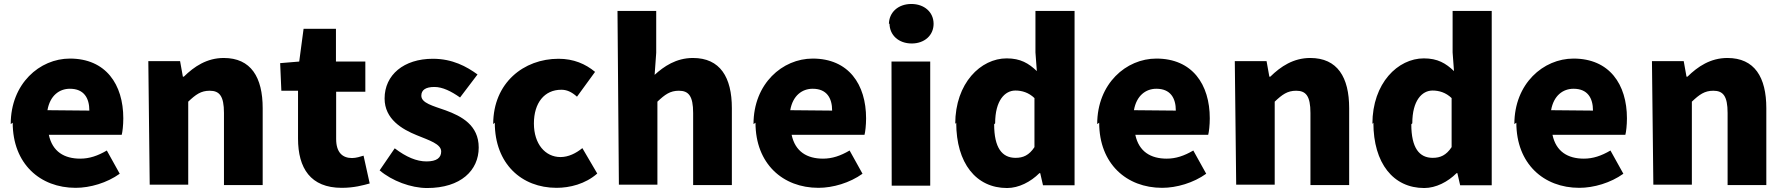

<svg xmlns="http://www.w3.org/2000/svg" viewBox="-20 -880 8991 967"><path d="M44 -262C44 -55 182 66 361 66C434 66 519 41 583 -5L518 -122C472 -95 430 -81 384 -81C304 -81 244 -116 226 -201H593C597 -215 601 -250 601 -284C601 -455 513 -585 332 -585C180 -585 34 -459 34 -255ZM219 -325C232 -399 279 -433 332 -433C403 -433 430 -386 430 -323Z M734 50H928V-368C966 -404 992 -423 1036 -423C1085 -423 1108 -397 1108 -311V52H1303V-335C1303 -491 1244 -588 1107 -588C1022 -588 958 -545 906 -494H901L887 -572H727Z M1397 -423H1481V-182C1481 -33 1544 66 1701 66C1764 66 1809 53 1842 44L1811 -96C1795 -91 1773 -84 1753 -84C1706 -84 1673 -111 1673 -180V-418H1820V-570H1672V-735H1509L1487 -570L1391 -562Z M1892 -22C1954 31 2050 67 2131 67C2301 67 2391 -22 2391 -137C2391 -250 2304 -295 2225 -324C2160 -347 2102 -361 2102 -398C2102 -427 2124 -442 2168 -442C2209 -442 2253 -420 2297 -389L2385 -505C2330 -545 2259 -584 2160 -584C2014 -584 1917 -503 1917 -384C1917 -280 2005 -229 2079 -199C2142 -173 2202 -155 2202 -117C2202 -86 2180 -67 2128 -67C2078 -67 2026 -89 1968 -133Z M2472 -262C2472 -55 2607 66 2783 66C2849 66 2928 47 2988 -6L2913 -134C2881 -108 2843 -89 2803 -89C2726 -89 2669 -155 2669 -258C2669 -362 2722 -428 2807 -428C2834 -428 2858 -418 2886 -393L2977 -518C2929 -558 2869 -584 2793 -584C2618 -584 2464 -463 2464 -255Z M3097 50H3291V-368C3329 -404 3355 -423 3399 -423C3448 -423 3471 -397 3471 -311V52H3666V-335C3666 -491 3607 -588 3470 -588C3385 -588 3323 -545 3277 -503L3285 -614V-825H3090Z M3785 -262C3785 -55 3923 66 4102 66C4175 66 4260 41 4324 -5L4259 -122C4213 -95 4171 -81 4125 -81C4045 -81 3985 -116 3967 -201H4334C4338 -215 4342 -250 4342 -284C4342 -455 4254 -585 4073 -585C3921 -585 3775 -459 3775 -255ZM3960 -325C3973 -399 4020 -433 4073 -433C4144 -433 4171 -386 4171 -323Z M4460 -762C4460 -703 4506 -661 4572 -661C4636 -661 4682 -702 4682 -760C4682 -819 4635 -860 4570 -860C4504 -860 4457 -818 4457 -758ZM4471 55H4665V-570H4470Z M4796 -262C4796 -58 4896 67 5052 67C5111 67 5171 36 5215 -8H5219L5233 53H5392V-825H5195V-616L5202 -522C5161 -561 5120 -586 5050 -586C4920 -586 4791 -462 4791 -256ZM4992 -259C4992 -374 5041 -424 5094 -424C5127 -424 5161 -414 5190 -386V-139C5163 -98 5133 -85 5095 -85C5027 -85 4987 -135 4987 -254Z M5516 -262C5516 -55 5654 66 5833 66C5906 66 5991 41 6055 -5L5990 -122C5944 -95 5902 -81 5856 -81C5776 -81 5716 -116 5698 -201H6065C6069 -215 6073 -250 6073 -284C6073 -455 5985 -585 5804 -585C5652 -585 5506 -459 5506 -255ZM5691 -325C5704 -399 5751 -433 5804 -433C5875 -433 5902 -386 5902 -323Z M6206 50H6400V-368C6438 -404 6464 -423 6508 -423C6557 -423 6580 -397 6580 -311V52H6775V-335C6775 -491 6716 -588 6579 -588C6494 -588 6430 -545 6378 -494H6373L6359 -572H6199Z M6897 -262C6897 -58 6997 67 7153 67C7212 67 7272 36 7316 -8H7320L7334 53H7493V-825H7296V-616L7303 -522C7262 -561 7221 -586 7151 -586C7021 -586 6892 -462 6892 -256ZM7093 -259C7093 -374 7142 -424 7195 -424C7228 -424 7262 -414 7291 -386V-139C7264 -98 7234 -85 7196 -85C7128 -85 7088 -135 7088 -254Z M7617 -262C7617 -55 7755 66 7934 66C8007 66 8092 41 8156 -5L8091 -122C8045 -95 8003 -81 7957 -81C7877 -81 7817 -116 7799 -201H8166C8170 -215 8174 -250 8174 -284C8174 -455 8086 -585 7905 -585C7753 -585 7607 -459 7607 -255ZM7792 -325C7805 -399 7852 -433 7905 -433C7976 -433 8003 -386 8003 -323Z M8307 50H8501V-368C8539 -404 8565 -423 8609 -423C8658 -423 8681 -397 8681 -311V52H8876V-335C8876 -491 8817 -588 8680 -588C8595 -588 8531 -545 8479 -494H8474L8460 -572H8300Z"/></svg>

Font: GenEiGothic-pro-Heavy
Style: Bold
Weight: 900
Designer: Ryoko NISHIZUKA (kana & ideographs); Paul D. Hunt (Latin, Greek & Cyrillic); Wenlong ZHANG (bopomofo); Sandoll Communica
Foundry: Adobe Systems Incorporated; o_tamon
Version: Version 1.000.140830